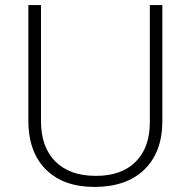

<svg xmlns="http://www.w3.org/2000/svg" viewBox="-20 -734 759 764"><path d="M626 -713.9V-252Q626 -128.9 554.7 -59.6Q483.4 9.8 356 9.8Q231.9 9.8 162.4 -59.8Q92.8 -129.4 92.8 -253.9V-713.9H143.1V-252Q143.1 -148.9 200.2 -91.6Q257.3 -34.2 361.8 -34.2Q463.9 -34.2 520 -90.6Q576.2 -147 576.2 -247.1V-713.9Z"/></svg>

Font: JBL Sans
Style: Light
Weight: 300
Version: Version 1.10